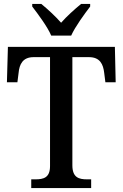

<svg xmlns="http://www.w3.org/2000/svg" viewBox="-20 -951 621 971"><path d="M239 -771H340C360 -816 407 -880 436 -918V-931H390C358 -905 317 -868 289 -836C261 -868 221 -905 189 -931H143V-918C172 -880 220 -816 239 -771ZM138 0H441V-44H420C379 -44 346 -53 346 -115V-662H430C486 -662 502 -626 507 -582L513 -535H565L561 -714H20L15 -535H68L74 -582C78 -626 95 -662 150 -662H233V-111C233 -52 200 -44 159 -44H138Z"/></svg>

Font: Noto Serif Lao SemiCondensed Medium
Style: Regular
Weight: 500
Width: 4
Designer: Monotype Design Team
Foundry: Monotype Imaging Inc.
Version: Version 2.003